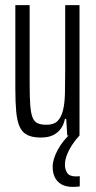

<svg xmlns="http://www.w3.org/2000/svg" viewBox="-20 -530 375 751"><path d="M139 8Q107 8 87 -2Q67 -12 57 -34Q47 -56 43.5 -92.5Q40 -129 40 -182V-510H96V-200Q96 -149 98.5 -117Q101 -85 108 -69Q115 -53 128 -47.5Q141 -42 162 -42Q190 -42 204.5 -56Q219 -70 226 -97Q233 -124 234 -163.5Q235 -203 235 -252V-510H291V0H243L239 -65H234Q230 -44 218.5 -27.5Q207 -11 188 -1.5Q169 8 139 8ZM265 201Q237 201 219.5 190.5Q202 180 194 162.5Q186 145 186 123Q186 92 206.5 55Q227 18 259 -10L291 0Q277 15 264 34Q251 53 242.5 74Q234 95 234 115Q234 133 243 146.5Q252 160 277 160Q279 160 282.5 160Q286 160 292 159V199Q286 200 280 200.5Q274 201 265 201Z"/></svg>

Font: Saira UltraCondensed
Style: Regular
Weight: 400
Width: 1
Designer: Hector Gatti with collaboration of the Omnibus-Type team
Foundry: Omnibus-Type
Version: Version 1.101